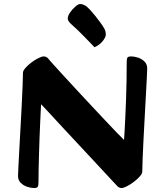

<svg xmlns="http://www.w3.org/2000/svg" viewBox="-20 -937 810 970"><path d="M152.3 13Q136.8 13 117.3 6.6Q97.9 0.2 84.5 -13.4Q71.1 -26.9 71.1 -48Q71.1 -55.5 72.8 -90.4Q74.6 -125.2 77.4 -177.4Q80.3 -229.6 83.5 -289.3Q86.8 -349 89.7 -405.5Q92.5 -462.1 94.3 -506Q96 -549.9 96 -569.6Q96 -579.4 108.4 -593.6Q120.9 -607.8 138.4 -621.1Q156 -634.4 173.5 -643.2Q190.9 -652 201 -652Q207.7 -652 214.1 -648.9Q220.5 -645.8 225 -639.5Q228.7 -634.1 249 -611.9Q269.4 -589.7 299.8 -556.2Q330.2 -522.7 367.2 -483Q404.1 -443.4 441.4 -403.4Q478.7 -363.5 512.4 -327.7Q546.1 -291.9 570.9 -266.1Q595.8 -240.3 606.7 -230.3Q607.5 -240.4 609.2 -268.9Q611 -297.4 612.8 -338.5Q614.7 -379.6 616.6 -428.1Q618.4 -476.6 619.3 -527.1Q620.2 -577.5 620.2 -623.9Q620.2 -639.9 623.9 -646Q627.7 -652 643 -652Q658.8 -652 677.7 -645.7Q696.6 -639.4 710.2 -625.9Q723.7 -612.3 723.7 -591.3Q723.7 -584.5 722 -549.2Q720.2 -514 717.4 -461.7Q714.5 -409.4 711.3 -349.8Q708 -290.2 705.1 -233.7Q702.3 -177.2 700.5 -133.6Q698.8 -90.1 698.8 -69.6Q698.8 -59.8 686.2 -45.6Q673.7 -31.4 656 -18Q638.3 -4.6 621 4.2Q603.6 13 593.8 13Q587.8 13 581.2 9.8Q574.5 6.5 569.8 0.2Q561.2 -8.8 533 -39.2Q504.9 -69.6 464.9 -112.6Q424.8 -155.6 380.7 -202.9Q336.5 -250.1 296.3 -293.4Q256.1 -336.7 227 -368.5Q197.9 -400.2 187.6 -410.4Q186.8 -400.9 185.7 -375.7Q184.6 -350.5 182.9 -315.2Q181.1 -279.9 179.7 -239.2Q178.4 -198.5 177.1 -157.2Q175.9 -116 175.1 -79.3Q174.4 -42.5 174.4 -15.1Q174.4 0.7 170.5 6.8Q166.6 13 152.3 13ZM457.5 -698.2Q452 -704.4 438 -718.7Q424 -732.9 407.1 -750.4Q390.3 -768 373.3 -784.4Q356.3 -800.9 343.5 -811.6Q332 -821.7 327.1 -829.4Q322.2 -837.2 322.2 -843.5Q322.2 -856.3 333.6 -873.3Q345 -890.4 360.5 -903.6Q375.9 -916.8 385.4 -916.8Q394.9 -916.8 407 -910.9Q419.1 -905 436.4 -885.9Q448.4 -872.9 461.5 -856.4Q474.6 -839.8 485.9 -824.5Q497.3 -809.2 503.7 -798Q509.7 -789.2 512.1 -780.3Q514.5 -771.5 514.5 -761.4Q514.5 -749.7 499.5 -730.1Q484.4 -710.5 457.5 -698.2Z"/></svg>

Font: Briem Hand Thin
Style: Regular
Weight: 100
Designer: Gunnlaugur SE Briem, Eben Sorkin
Foundry: Sorkin Type Co.
Version: Version 1.003